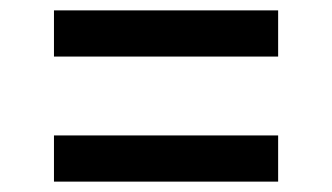

<svg xmlns="http://www.w3.org/2000/svg" viewBox="-20 -515 640 370"><path d="M84 -406V-495H516V-406ZM84 -165V-254H516V-165Z"/></svg>

Font: JetBrains Mono NL Medium
Style: Regular
Weight: 500
Monospace: yes
Designer: Philipp Nurullin, Konstantin Bulenkov
Foundry: JetBrains
Version: Version 2.305; ttfautohint (v1.8.4.7-5d5b)